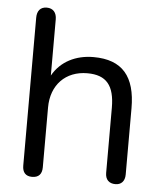

<svg xmlns="http://www.w3.org/2000/svg" viewBox="-50 -721 653 773"><g transform="rotate(5 276.0 -335.0)"><path d="M108 7C135 7 148 -8 148 -35V-277C148 -368 206 -428 294 -428C371 -428 404 -388 404 -298V-35C404 -8 419 7 445 7C468 7 483 -8 483 -35V-303C483 -431 430 -495 313 -495C242 -495 181 -465 148 -406V-633C148 -660 134 -677 108 -677C82 -677 69 -660 69 -633V-35C69 -8 82 7 108 7Z"/></g></svg>

Font: SN Pro Book
Style: Regular
Weight: 350
Designer: Tobias Whetton
Foundry: Supernotes
Version: Version 1.003;Glyphs 3.3 (3324)